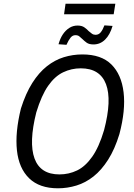

<svg xmlns="http://www.w3.org/2000/svg" viewBox="-20 -1008 724 1037"><path d="M293 9Q193 9 137.5 -45Q82 -99 71.5 -195.5Q61 -292 93 -422Q119 -504 154.5 -560Q190 -616 233 -650Q276 -684 324.5 -699Q373 -714 425 -714Q527 -714 581.5 -660Q636 -606 647.5 -509.5Q659 -413 625 -284Q600 -202 564 -145.5Q528 -89 485 -55Q442 -21 393 -6Q344 9 293 9ZM301 -66Q352 -66 396.5 -87.5Q441 -109 478 -161.5Q515 -214 542 -305Q585 -468 552.5 -553.5Q520 -639 416 -639Q366 -639 321 -617.5Q276 -596 240 -544.5Q204 -493 176 -401Q135 -238 166.5 -152Q198 -66 301 -66ZM326 -931 334 -988H603L594 -931ZM485 -768Q461 -768 448 -777.5Q435 -787 425 -797Q416 -805 408.5 -811.5Q401 -818 387 -818Q372 -818 361 -804.5Q350 -791 339 -766L296 -769Q305 -801 319.5 -822.5Q334 -844 354 -857Q374 -870 399 -870Q422 -870 436 -860Q450 -850 459 -840Q468 -832 476.5 -826Q485 -820 496 -820Q513 -820 524 -833.5Q535 -847 544 -871L588 -868Q574 -820 547.5 -794Q521 -768 485 -768Z"/></svg>

Font: Nunito Sans 7pt Condensed
Style: Italic
Weight: 400
Width: 3
Italic angle: -9°
Designer: Vernon Adams
Foundry: Vernon Adams
Version: Version 3.101;gftools[0.9.27]